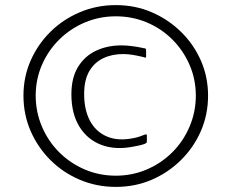

<svg xmlns="http://www.w3.org/2000/svg" viewBox="-20 -708 908 753"><path d="M72 -333Q72 -406 100 -470Q128 -534 177.5 -583Q227 -632 293 -660Q359 -688 434 -688Q510 -688 575 -660Q640 -632 690 -583Q740 -534 768 -470Q796 -406 796 -333Q796 -259 768 -194.5Q740 -130 690 -80.5Q640 -31 575 -3Q510 25 434 25Q359 25 293 -3Q227 -31 177.5 -80.5Q128 -130 100 -194.5Q72 -259 72 -333ZM120 -333Q120 -269 144.5 -211.5Q169 -154 212 -111Q255 -68 312 -43.5Q369 -19 434 -19Q499 -19 556 -43.5Q613 -68 656 -111Q699 -154 723.5 -211.5Q748 -269 748 -333Q748 -397 723.5 -453.5Q699 -510 656 -553Q613 -596 556 -620Q499 -644 434 -644Q370 -644 313 -620Q256 -596 212.5 -553Q169 -510 144.5 -453.5Q120 -397 120 -333ZM260 -338Q260 -403 286 -445.5Q312 -488 356.5 -509Q401 -530 456 -530Q476 -530 499 -527Q522 -524 544 -519Q548 -519 550.5 -517.5Q553 -516 553 -512V-484Q553 -480 543 -484Q523 -489 502.5 -492.5Q482 -496 463 -496Q419 -496 384.5 -479.5Q350 -463 330 -428.5Q310 -394 310 -339Q310 -278 332.5 -235Q355 -192 398.5 -173Q442 -154 502 -166Q514 -168 526 -172Q538 -176 545 -179Q552 -182 554 -181Q556 -180 556 -177V-154Q556 -149 554 -147.5Q552 -146 548 -144Q541 -141 528 -138Q515 -135 503 -133Q432 -119 377 -140Q322 -161 291 -212Q260 -263 260 -338Z"/></svg>

Font: Glory Light
Style: Regular
Weight: 300
Version: Version 1.011